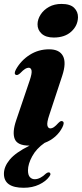

<svg xmlns="http://www.w3.org/2000/svg" viewBox="-32 -712 408 954"><path d="M235 -525.5Q196 -525.5 175 -544.5Q154 -563.5 154.5 -592Q155 -616.5 170 -639.8Q185 -663 211.5 -677.8Q238 -692.5 273.5 -692.5Q317 -692.5 336.5 -673Q356 -653.5 355.5 -626Q354.5 -584.5 322.2 -555Q290 -525.5 235 -525.5ZM213 -141Q200 -102.5 203.5 -88.2Q207 -74 218.5 -74Q226.5 -74 235.5 -80Q244.5 -86 258 -101Q265.5 -108.5 270 -110Q274.5 -111.5 278.5 -109.5Q290.5 -104.5 278 -79.5Q265 -53.5 242.5 -33.5Q220 -13.5 189.5 -2Q149 26 128 64.5Q107 103 107 134.5Q107 157.5 116.5 168Q126 178.5 140.5 178.5Q154.5 178.5 169 170.8Q183.5 163 195 151.5Q206 142.5 213.5 145Q217.5 146.5 218.5 151.8Q219.5 157 212.5 166Q196 189 162.5 205Q129 221 86 221Q-12.5 221 -12.5 151.5Q-12.5 116 16.5 81Q45.5 46 115 11.5H113.5Q54.5 11.5 41.2 -21.5Q28 -54.5 48.5 -114.5L115.5 -312Q127.5 -347.5 124.8 -361.5Q122 -375.5 110.5 -375.5Q102.5 -375.5 93 -369.8Q83.5 -364 67.5 -347.5Q55 -336.5 47 -340Q35.5 -345 47.5 -367.5Q72.5 -412 115.8 -439.5Q159 -467 212 -467Q263.5 -467 281 -433.5Q298.5 -400 277 -335Z"/></svg>

Font: Fraunces 72pt
Style: Bold Italic
Weight: 700
Italic angle: -16°
Version: Version 1.000;[b76b70a41]